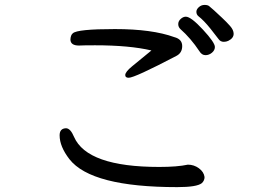

<svg xmlns="http://www.w3.org/2000/svg" viewBox="-20 -769 1040 780"><path d="M700.2 -8.8Q351.1 -8.8 262.2 -122.1Q222.2 -173.8 222.2 -219.2Q222.2 -247.1 248 -248Q266.1 -248 280.8 -212.9Q334 -90.8 627 -90.8Q700.2 -90.8 743.2 -100.1Q768.1 -100.1 788.1 -85.4Q808.1 -70.8 811 -49.8Q811 -35.2 799.8 -24.9Q779.8 -8.8 700.2 -8.8ZM502.9 -453.1Q488.8 -453.1 488.8 -463.9Q488.8 -477.1 517.1 -500Q584 -554.2 595.2 -564Q505.9 -585 366.2 -585Q318.8 -585 300.8 -584Q266.1 -584 266.1 -608.9Q267.1 -627 275.9 -633.8Q293.9 -650.9 446.8 -650.9Q598.1 -650.9 688 -618.2Q720.2 -609.9 720.2 -582Q720.2 -554.2 696.8 -542Q526.9 -453.1 502.9 -453.1ZM814.9 -544.9Q799.8 -544.9 790 -561Q754.9 -613.8 712.9 -650.9Q704.1 -659.2 704.1 -671.1Q704.1 -683.1 714.1 -692.1Q724.1 -701.2 734.9 -701.2Q755.9 -701.2 804.4 -648.7Q853 -596.2 853 -578.1Q853 -564.9 841.1 -554.9Q829.1 -544.9 814.9 -544.9ZM889.2 -599.1Q876 -599.1 868.4 -609.6Q860.8 -620.1 834.5 -653.1Q808.1 -686 786.1 -703.1Q777.8 -710 777.8 -721.2Q777.8 -731 787.8 -740Q797.9 -749 811 -749Q823.2 -749 829.1 -744.6Q835 -740.2 849.4 -727.1Q863.8 -713.9 881.8 -697Q899.9 -680.2 914.6 -663.6Q929.2 -647 929.2 -631.8Q929.2 -613.8 907.2 -603Q898.9 -599.1 889.2 -599.1Z"/></svg>

Font: LXGW WenKai Mono GB Screen
Style: Regular
Weight: 400
Monospace: yes
Designer: LXGW / Fontworks Inc.
Foundry: LXGW / Fontworks Inc.
Version: Version 1.510;January 18,2025